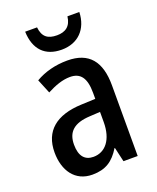

<svg xmlns="http://www.w3.org/2000/svg" viewBox="-141 -833 755 926"><g transform="rotate(-20 236.5 -369.5)"><path d="M380 -749H319C313 -699 284 -680 241 -680C194 -680 168 -699 163 -749H102C105 -657 154 -607 239 -607C323 -607 377 -662 380 -749ZM245 -549C183 -549 127 -534 81 -507L111 -434C153 -456 192 -470 230 -470C283 -470 309 -437 309 -360V-329L237 -326C106 -321 36 -262 36 -153C36 -60 83 10 172 10C240 10 280 -17 315 -74H317L334 0H407V-363C407 -485 356 -549 245 -549ZM256 -259 309 -262V-210C309 -120 267 -69 206 -69C163 -69 137 -96 137 -156C137 -220 172 -255 256 -259Z"/></g></svg>

Font: Noto Sans Khmer UI Condensed Medium
Style: Regular
Weight: 500
Width: 3
Designer: Danh Hong and the Monotype Design Team
Foundry: Monotype Imaging Inc.
Version: Version 2.002